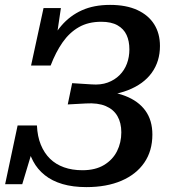

<svg xmlns="http://www.w3.org/2000/svg" viewBox="-20 -748 716 785"><path d="M333 17Q278 17 235.5 4.5Q193 -8 163 -32Q133 -56 115.5 -89Q98 -122 91 -162L120 -158L71 5H1L52 -235H131Q133 -190 147 -156Q161 -122 184.5 -99Q208 -76 241.5 -64Q275 -52 317 -52Q370 -52 405.5 -73.5Q441 -95 458.5 -130Q476 -165 476 -207Q476 -246 460 -273.5Q444 -301 412 -314.5Q380 -328 331 -325L257 -321L275 -408L354 -403Q392 -400 420.5 -410.5Q449 -421 469 -441Q489 -461 499 -488Q509 -515 509 -546Q509 -580 497.5 -605Q486 -630 460.5 -644.5Q435 -659 394 -659Q341 -659 302.5 -637Q264 -615 236 -575Q208 -535 187 -480H107L158 -715H229L204 -546L171 -540Q195 -601 230.5 -642.5Q266 -684 315 -706Q364 -728 430 -728Q496 -728 541.5 -707Q587 -686 610.5 -648.5Q634 -611 634 -560Q634 -497 600.5 -450.5Q567 -404 502.5 -379Q438 -354 345 -354L424 -392L416 -340L358 -377Q437 -377 491.5 -356Q546 -335 574.5 -295.5Q603 -256 603 -198Q603 -131 570 -83Q537 -35 476.5 -9Q416 17 333 17Z"/></svg>

Font: Roboto Serif Medium
Style: Italic
Weight: 500
Italic angle: -10°
Designer: Greg Gazdowicz
Foundry: Commercial Type
Version: Version 1.008